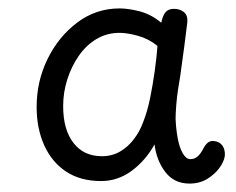

<svg xmlns="http://www.w3.org/2000/svg" viewBox="-20 -898 560 456"><path d="M67 -644Q67 -705 93 -758Q119 -811 163.5 -844.5Q208 -878 264 -878Q285 -878 312 -871Q339 -864 363 -844Q367 -863 374 -870Q381 -877 393 -877Q407 -877 416.5 -869.5Q426 -862 425 -846Q422 -822 417.5 -786.5Q413 -751 408 -717Q406 -706 403 -686.5Q400 -667 398.5 -647Q397 -627 397 -616Q398 -592 402 -570Q406 -548 414 -534Q422 -520 432 -520Q442 -520 449.5 -526.5Q457 -533 465 -549Q470 -557 475.5 -560.5Q481 -564 488 -563Q501 -562 508 -552.5Q515 -543 514 -528Q512 -514 501 -499Q490 -484 472 -473Q454 -462 430 -462Q394 -462 373 -489Q352 -516 347 -555Q326 -517 293 -492.5Q260 -468 220 -468Q171 -468 137 -490.5Q103 -513 85 -553Q67 -593 67 -644ZM130 -646Q130 -590 154.5 -558.5Q179 -527 222 -527Q246 -527 265 -538Q284 -549 298 -567.5Q312 -586 320 -608Q330 -633 336.5 -665Q343 -697 347.5 -729.5Q352 -762 354 -789Q333 -806 307.5 -813Q282 -820 264 -820Q234 -820 209.5 -805.5Q185 -791 167.5 -766Q150 -741 140 -710Q130 -679 130 -646Z"/></svg>

Font: Playpen Sans Light
Style: Regular
Weight: 300
Designer: Laura Meseguer, Veronika Burian, José Scaglione
Foundry: TypeTogether
Version: Version 1.001